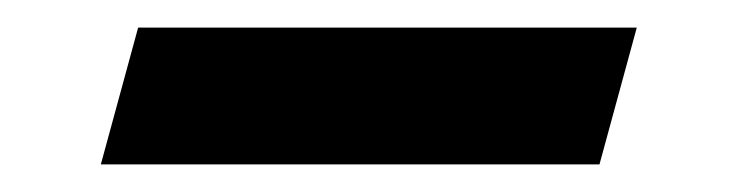

<svg xmlns="http://www.w3.org/2000/svg" viewBox="-20 -341 547 139"><path d="M80 -321H441L414 -222H53Z"/></svg>

Font: Playfair Display Black
Style: Italic
Weight: 900
Italic angle: -14°
Designer: Claus Eggers Sørensen
Foundry: Claus Eggers Sørensen
Version: Version 1.203